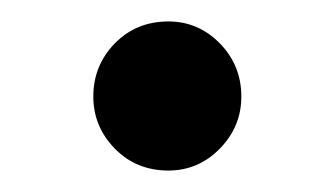

<svg xmlns="http://www.w3.org/2000/svg" viewBox="-20 -508 312 179"><path d="M137 -349Q107 -349 87 -369.5Q67 -390 67 -418Q67 -447 87 -467.5Q107 -488 137 -488Q165 -488 185 -467.5Q205 -447 205 -418Q205 -390 185 -369.5Q165 -349 137 -349Z"/></svg>

Font: Arima Thin SemiBold
Style: Regular
Weight: 600
Version: Version 1.100